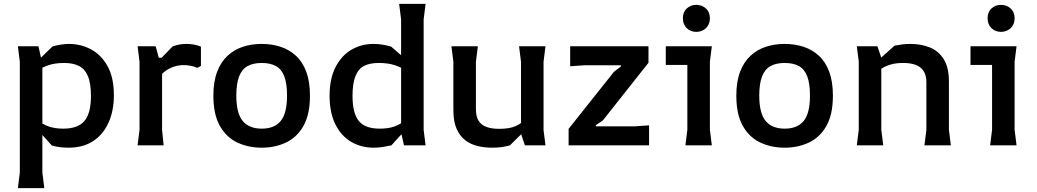

<svg xmlns="http://www.w3.org/2000/svg" viewBox="-20 -748 5337 988"><path d="M333 12Q312 12 290.5 9.5Q269 7 247 1L137 -121V-175Q153 -150 175.5 -129.5Q198 -109 230 -97.5Q262 -86 306 -86Q381 -86 414.5 -125.5Q448 -165 448 -254Q448 -320 432 -357Q416 -394 385.5 -409Q355 -424 311 -424Q263 -424 229.5 -412.5Q196 -401 172.5 -384Q149 -367 133 -349V-395L250 -509Q271 -515 293.5 -518.5Q316 -522 336 -522Q395 -522 447.5 -494.5Q500 -467 533 -408.5Q566 -350 566 -257Q566 -179 539 -118Q512 -57 460 -22.5Q408 12 333 12ZM72 220 82 140V-430L72 -510H178L198 -418V140L208 220Z M688 0 698 -80V-430L688 -510H781L797 -451H814V-80L822 0ZM774 -306V-412L868 -509Q902 -522 939 -522Q958 -522 976.5 -519Q995 -516 1014 -508V-409L996 -399Q976 -407 958.5 -410Q941 -413 926 -413Q879 -413 838.5 -387.5Q798 -362 774 -306Z M1327 12Q1258 12 1201.5 -14.5Q1145 -41 1111.5 -100Q1078 -159 1078 -256Q1078 -328 1097.5 -379Q1117 -430 1151.5 -461.5Q1186 -493 1230.5 -507.5Q1275 -522 1327 -522Q1378 -522 1423 -507.5Q1468 -493 1502.5 -461.5Q1537 -430 1556 -379Q1575 -328 1575 -256Q1575 -159 1541.5 -100Q1508 -41 1451.5 -14.5Q1395 12 1327 12ZM1327 -86Q1392 -86 1424.5 -125.5Q1457 -165 1457 -256Q1457 -318 1443 -355Q1429 -392 1400 -408Q1371 -424 1327 -424Q1283 -424 1254 -408Q1225 -392 1210.5 -355Q1196 -318 1196 -256Q1196 -165 1229 -125.5Q1262 -86 1327 -86Z M1903 12Q1838 12 1786.5 -18.5Q1735 -49 1705.5 -109Q1676 -169 1676 -255Q1676 -344 1707 -403.5Q1738 -463 1789 -492.5Q1840 -522 1902 -522Q1924 -522 1947 -518.5Q1970 -515 1993 -508L2112 -405V-346Q2096 -366 2071 -383.5Q2046 -401 2011.5 -412.5Q1977 -424 1929 -424Q1884 -424 1854.5 -409.5Q1825 -395 1809.5 -357.5Q1794 -320 1794 -255Q1794 -166 1826 -126Q1858 -86 1934 -86Q1979 -86 2009 -97Q2039 -108 2058 -124Q2077 -140 2089 -155L2092 -108L1994 0Q1975 4 1951.5 8Q1928 12 1903 12ZM2059 0 2044 -65V-648L2034 -728H2170L2160 -648V-80L2170 0Z M2513 12Q2474 12 2438 3.5Q2402 -5 2374 -26.5Q2346 -48 2329.5 -85.5Q2313 -123 2313 -181V-430L2303 -510H2439L2429 -430V-186Q2429 -148 2443 -126Q2457 -104 2484 -94.5Q2511 -85 2549 -85Q2603 -85 2634 -99.5Q2665 -114 2686 -135V-81L2604 0Q2583 6 2561 9Q2539 12 2513 12ZM2681 0 2661 -60V-430L2651 -510H2787L2777 -430V-79L2787 0Z M2906 0V-85L3139 -378L3175 -406V-412H2986L2914 -407V-510H3317V-425L3082 -128L3046 -104V-98H3248L3320 -103V0Z M3563 -584Q3534 -584 3514 -603Q3494 -622 3494 -654Q3494 -686 3514 -704.5Q3534 -723 3563 -723Q3592 -723 3612.5 -704.5Q3633 -686 3633 -654Q3633 -622 3612.5 -603Q3592 -584 3563 -584ZM3507 0 3517 -80V-414H3406V-510H3643L3633 -430V-80L3643 0Z M4018 12Q3949 12 3892.5 -14.5Q3836 -41 3802.5 -100Q3769 -159 3769 -256Q3769 -328 3788.5 -379Q3808 -430 3842.5 -461.5Q3877 -493 3921.5 -507.5Q3966 -522 4018 -522Q4069 -522 4114 -507.5Q4159 -493 4193.5 -461.5Q4228 -430 4247 -379Q4266 -328 4266 -256Q4266 -159 4232.5 -100Q4199 -41 4142.5 -14.5Q4086 12 4018 12ZM4018 -86Q4083 -86 4115.5 -125.5Q4148 -165 4148 -256Q4148 -318 4134 -355Q4120 -392 4091 -408Q4062 -424 4018 -424Q3974 -424 3945 -408Q3916 -392 3901.5 -355Q3887 -318 3887 -256Q3887 -165 3920 -125.5Q3953 -86 4018 -86Z M4737 0 4747 -80V-325Q4747 -375 4717.5 -399.5Q4688 -424 4627 -424Q4589 -424 4561.5 -415.5Q4534 -407 4516 -395Q4498 -383 4486 -371V-426L4583 -513Q4603 -517 4623 -519.5Q4643 -522 4665 -522Q4717 -522 4762 -505Q4807 -488 4835 -445.5Q4863 -403 4863 -327V-80L4873 0ZM4389 0 4399 -80V-432L4389 -510H4495L4515 -451V-80L4525 0Z M5131 -584Q5102 -584 5082 -603Q5062 -622 5062 -654Q5062 -686 5082 -704.5Q5102 -723 5131 -723Q5160 -723 5180.5 -704.5Q5201 -686 5201 -654Q5201 -622 5180.5 -603Q5160 -584 5131 -584ZM5075 0 5085 -80V-414H4974V-510H5211L5201 -430V-80L5211 0Z"/></svg>

Font: AR One Sans SemiBold
Style: Regular
Weight: 600
Designer: Niteesh Yadav
Foundry: Niteesh Yadav
Version: Version 1.001;gftools[0.9.33]